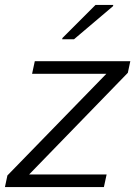

<svg xmlns="http://www.w3.org/2000/svg" viewBox="-22 -758 549 778"><path d="M-2 0 8 -47 409 -459H108L119 -510H506L496 -463L96 -51H410L399 0ZM230 -599 231 -604 365 -738H437L436 -733L278 -599Z"/></svg>

Font: Saira Light
Style: Italic
Weight: 300
Italic angle: -12°
Designer: Hector Gatti with collaboration of the Omnibus-Type team
Foundry: Omnibus-Type
Version: Version 1.100; ttfautohint (v1.8.3)